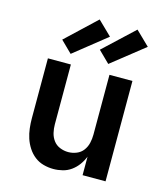

<svg xmlns="http://www.w3.org/2000/svg" viewBox="-116 -864 831 961"><g transform="rotate(15 300.0 -383.5)"><path d="M250 8Q224 8 198.5 1Q173 -6 152.5 -22Q132 -38 117.5 -60.5Q103 -83 95 -107.5Q87 -132 84 -158Q81 -184 81 -210V-520H200V-210Q200 -188 205 -166.5Q210 -145 223 -127.5Q236 -110 257 -101.5Q278 -93 300 -93Q322 -93 343 -101.5Q364 -110 377 -127.5Q390 -145 395 -166.5Q400 -188 400 -210V-520H519V0H400V-96Q391 -73 376.5 -53Q362 -33 342 -18.5Q322 -4 298 2Q274 8 250 8ZM380 -571 321 -629 477 -775 549 -705ZM185 -571 126 -629 281 -775 353 -705Z"/></g></svg>

Font: Iosevka Extended
Style: Bold
Weight: 700
Width: 7
Monospace: yes
Designer: Belleve Invis
Foundry: Belleve Invis
Version: Version 32.5.0; ttfautohint (v1.8.4)